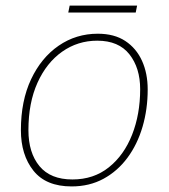

<svg xmlns="http://www.w3.org/2000/svg" viewBox="-20 -659 605 689"><path d="M237 10Q145 10 100 -46.5Q55 -103 55 -192Q55 -297 91.5 -374.5Q128 -452 190.5 -495Q253 -538 331 -538Q390 -538 429.5 -512Q469 -486 489.5 -441Q510 -396 510 -338Q510 -267 491.5 -204Q473 -141 437.5 -93Q402 -45 351.5 -17.5Q301 10 237 10ZM240 -15Q316 -15 370.5 -58.5Q425 -102 454 -175.5Q483 -249 483 -339Q483 -415 444.5 -464Q406 -513 329 -513Q259 -513 203 -473.5Q147 -434 114.5 -362Q82 -290 82 -192Q82 -111 121.5 -63Q161 -15 240 -15ZM225 -614 230 -639H472L467 -614Z"/></svg>

Font: Noto Sans Thin
Style: Italic
Weight: 100
Italic angle: -12°
Designer: Monotype Design Team
Foundry: Monotype Imaging Inc.
Version: Version 2.013; ttfautohint (v1.8.4.7-5d5b)